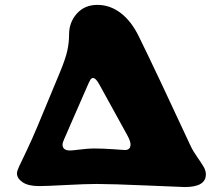

<svg xmlns="http://www.w3.org/2000/svg" viewBox="-20 -753 917 790"><path d="M141.6 12.7Q96.2 12.7 73 -3.2Q49.8 -19 49.8 -39.6Q49.8 -49.3 58.3 -67.4Q66.9 -85.4 89.1 -132.1Q111.3 -178.7 133.3 -231L225.6 -453.1Q250 -511.7 257.1 -545.2Q264.2 -578.6 264.2 -610.4Q264.2 -661.1 296.1 -697Q328.1 -732.9 380.9 -732.9Q432.6 -732.9 476.6 -699.5Q520.5 -666 551.3 -603Q631.8 -438.5 763.7 -153.8Q773.9 -131.8 790.8 -107.9Q807.6 -84 817.4 -67.4Q827.1 -50.8 827.1 -35.6Q827.1 16.6 740.2 16.6Q734.4 16.6 586.7 10.3Q439 3.9 377 3.9Q334.5 3.9 251 8.3Q167.5 12.7 141.6 12.7ZM265.1 -229Q260.3 -217.8 254.2 -203.6Q248 -189.5 244.9 -182.6Q241.7 -175.8 239.5 -168.9Q237.3 -162.1 237.3 -158.2Q237.3 -133.8 268.6 -133.8Q276.9 -133.8 310.5 -137.9Q344.2 -142.1 365.2 -142.1Q404.8 -142.1 447 -138.9Q489.3 -135.7 494.1 -135.7Q517.1 -135.7 517.1 -159.2Q517.1 -165 514.4 -172.9Q511.7 -180.7 509.3 -185.8Q506.8 -190.9 501.7 -200.4Q496.6 -210 495.6 -211.4L387.2 -408.2Q373.5 -432.1 362.8 -432.1Q359.4 -432.1 356.7 -430.2Q354 -428.2 352.5 -426Q351.1 -423.8 348.9 -419.2Q346.7 -414.6 345.2 -412.1Z"/></svg>

Font: Cooper* Black
Style: Regular
Weight: 900
Designer: Owen Earl
Foundry: indestructible type*
Version: Version 0.001